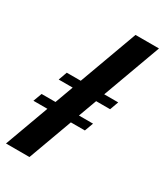

<svg xmlns="http://www.w3.org/2000/svg" viewBox="-186 -790 744 865"><g transform="rotate(30 185.5 -357.5)"><path d="M-5.9 0 77.6 -228.5H4.9L21.5 -273.4H93.8L128.4 -368.2H55.7L71.8 -413.1H144.5L254.9 -715.3H377L266.6 -413.1H339.4L323.2 -368.2H250.5L215.8 -273.4H289.1L272.5 -228.5H199.7L116.2 0Z"/></g></svg>

Font: Elstob 18pt ExtraBold
Style: Italic
Weight: 800
Italic angle: -20°
Designer: Peter S. Baker
Version: Version 1.015